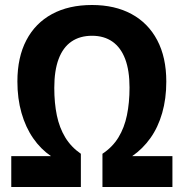

<svg xmlns="http://www.w3.org/2000/svg" viewBox="-20 -745 732 765"><path d="M346.7 -602.5Q298.3 -602.5 264.6 -579.3Q231 -556.2 213.6 -510Q196.3 -463.9 196.3 -395Q196.3 -334.5 206.5 -285.2Q216.8 -235.8 240 -197.5Q263.2 -159.2 302.2 -132.3V0H24.9V-123H183.1Q142.1 -150.9 112.1 -194.3Q82 -237.8 65.7 -294.9Q49.3 -352.1 49.3 -420.4Q49.3 -516.6 85 -584.7Q120.6 -652.8 187.3 -689Q253.9 -725.1 346.7 -725.1Q437.5 -725.1 503.9 -689.2Q570.3 -653.3 606.4 -585Q642.6 -516.6 642.6 -419.9Q642.6 -351.6 626.2 -294.7Q609.9 -237.8 579.3 -194.8Q548.8 -151.9 506.8 -123H667V0H388.2V-132.3Q428.7 -159.2 452.1 -197.8Q475.6 -236.3 485.8 -286.1Q496.1 -335.9 496.1 -396Q496.1 -463.9 478.8 -509.8Q461.4 -555.7 428 -579.1Q394.5 -602.5 346.7 -602.5Z"/></svg>

Font: Open Sans SemiCondensed
Style: Bold
Weight: 700
Width: 4
Designer: Monotype Design Team
Foundry: Monotype Imaging Inc.
Version: Version 3.003